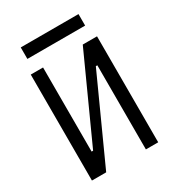

<svg xmlns="http://www.w3.org/2000/svg" viewBox="-202 -972 990 1088"><g transform="rotate(-30 293.0 -427.5)"><path d="M76.2 0H169.4L419.4 -550.3H429.2V0H509.8V-693.4H416.5L166.5 -143.1H156.7V-693.4H76.2ZM104 -779.8H481.9V-855H104Z"/></g></svg>

Font: Cascadia Mono PL SemiLight
Style: Regular
Weight: 350
Monospace: yes
Designer: Aaron Bell
Foundry: Saja Typeworks
Version: Version 2404.023